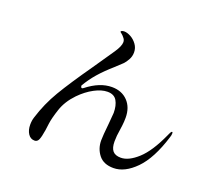

<svg xmlns="http://www.w3.org/2000/svg" viewBox="-130 -957 1260 1132"><g transform="rotate(20 500.0 -391.0)"><path d="M938 -316Q938 -303 933 -290Q888 -144 819.5 -74.5Q751 -5 681 -5Q619 -5 588.5 -43.5Q558 -82 558 -134Q558 -163 566 -239Q572 -301 572 -311Q572 -357 555 -386.5Q538 -416 496 -416Q459 -416 414 -392Q369 -368 328 -326Q278 -274 258.5 -215Q239 -156 234.5 -121Q230 -86 229 -79Q222 -34 214 -16Q206 2 189 2Q163 2 148 -21Q133 -44 133 -78Q133 -104 140 -125Q169 -219 219.5 -304Q270 -389 364 -523Q429 -617 455 -656Q483 -698 483 -722Q483 -737 473 -748Q463 -761 454.5 -767Q446 -773 446 -775Q446 -779 452.5 -781.5Q459 -784 467 -784Q485 -784 507.5 -772Q530 -760 546.5 -737.5Q563 -715 563 -687Q563 -662 551 -640.5Q539 -619 527 -607Q515 -595 483 -566Q433 -522 399 -483Q365 -444 338 -398Q339 -384 346 -384Q350 -384 355 -388Q435 -451 511 -451Q573 -451 610.5 -412Q648 -373 648 -308Q648 -283 645 -259.5Q642 -236 641 -230Q634 -190 634 -155Q634 -115 650 -96Q666 -77 701 -77Q750 -77 807 -129Q864 -181 916 -296Q918 -300 921.5 -308Q925 -316 928 -320Q931 -324 934 -324Q938 -324 938 -316Z"/></g></svg>

Font: Shippori Mincho B1 Medium
Style: Regular
Weight: 500
Designer: FONTDASU
Foundry: FONTDASU / Google Inc. / but / Adobe
Version: Version 3.110; ttfautohint (v1.8.3)